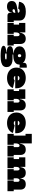

<svg xmlns="http://www.w3.org/2000/svg" viewBox="2574 -3404 1053 6241"><g transform="rotate(90 3100.5 -283.5)"><path d="M484 0Q440.5 0 416.8 -24Q393 -48 393 -92V-187L407 -207L399 -263L393 -289V-341Q393 -361.5 384.2 -373Q375.5 -384.5 361.2 -389.2Q347 -394 331 -394Q308.5 -394 289.2 -384.8Q270 -375.5 263 -349L36 -376Q44.5 -440.5 79 -490.2Q113.5 -540 181.8 -568Q250 -596 360 -596Q446 -596 510.5 -576.2Q575 -556.5 611 -510Q647 -463.5 647 -384V-204H697V0ZM193 15Q102.5 15 57.8 -27.8Q13 -70.5 13 -141Q13 -222 70.8 -261.2Q128.5 -300.5 238 -316L420 -343V-259L335 -246Q305 -242.5 292 -230.5Q279 -218.5 279 -201Q279 -183 291.5 -173.5Q304 -164 324 -164Q341.5 -164 358.8 -173.2Q376 -182.5 387.5 -204Q399 -225.5 399 -263L422 -146H388Q377 -63 325.2 -24Q273.5 15 193 15Z M1034 -203H1080V0H725V-203H780V-377H725V-580H1034ZM1156 -203V-330Q1156 -358.5 1141.8 -375.8Q1127.5 -393 1104 -393Q1082.5 -393 1066.8 -378Q1051 -363 1042.5 -335.8Q1034 -308.5 1034 -271L1000 -402H1042Q1050.5 -465.5 1075.8 -508.2Q1101 -551 1141.5 -572.5Q1182 -594 1237 -594Q1321 -594 1365.5 -547.5Q1410 -501 1410 -414V-203H1460V0H1110V-203Z M1805 223Q1699.5 223 1624.2 213.5Q1549 204 1509 183Q1469 162 1469 128Q1469 85 1527.5 63.8Q1586 42.5 1682 36V15L1758 28Q1739 28 1729 31.2Q1719 34.5 1715.5 39.5Q1712 44.5 1712 50Q1712 61.5 1724 68Q1736 74.5 1758.2 77.2Q1780.5 80 1811 80Q1862 80 1887 72.8Q1912 65.5 1912 50Q1912 28 1863 28H1706Q1602.5 28 1541.8 1.2Q1481 -25.5 1481 -83Q1481 -135 1535 -160.5Q1589 -186 1715 -188V-216L1789 -189H1779Q1762.5 -189 1754.2 -186.5Q1746 -184 1746 -177Q1746 -169.5 1754.2 -166.8Q1762.5 -164 1779 -164H1915Q1978 -164 2034.2 -144Q2090.5 -124 2125.8 -81.5Q2161 -39 2161 29Q2161 93.5 2124 136.5Q2087 179.5 2008.2 201.2Q1929.5 223 1805 223ZM1789 -189Q1694.5 -189 1626.8 -214Q1559 -239 1522.5 -284.5Q1486 -330 1486 -392Q1486 -453.5 1521.8 -498.8Q1557.5 -544 1624 -568.5Q1690.5 -593 1783 -593Q1871 -593 1933.2 -568.2Q1995.5 -543.5 2026 -497Q2057 -467 2067.5 -437.8Q2078 -408.5 2078 -377Q2078 -319.5 2043.2 -277.2Q2008.5 -235 1943.8 -212Q1879 -189 1789 -189ZM1790 -337Q1805 -337 1816 -343.8Q1827 -350.5 1833 -362.8Q1839 -375 1839 -392Q1839 -409 1832.8 -421.2Q1826.5 -433.5 1815.5 -440.2Q1804.5 -447 1790 -447Q1775.5 -447 1764.2 -440.2Q1753 -433.5 1746.5 -421.2Q1740 -409 1740 -392Q1740 -375 1746.2 -362.8Q1752.5 -350.5 1763.8 -343.8Q1775 -337 1790 -337ZM2078 -377 2035 -436 1999 -488 2028 -503Q2024.5 -510.5 2022.8 -520.5Q2021 -530.5 2021 -537Q2021 -569 2036 -589Q2051 -609 2078.2 -618.5Q2105.5 -628 2142 -628Q2153.5 -628 2162.8 -627.2Q2172 -626.5 2180 -625V-387Q2157 -392.5 2134.8 -394.8Q2112.5 -397 2098 -397Q2090.5 -397 2086.2 -395.5Q2082 -394 2080 -390.8Q2078 -387.5 2078 -382Q2078 -380.5 2078 -380Q2078 -379.5 2078 -379Q2078 -378.5 2078 -377Z M2519 14Q2414 14 2337.2 -24Q2260.5 -62 2218.8 -130.2Q2177 -198.5 2177 -290Q2177 -381 2218 -449.5Q2259 -518 2334.5 -556Q2410 -594 2513 -594Q2616 -594 2691.5 -556Q2767 -518 2808 -449.5Q2849 -381 2849 -290Q2849 -280.5 2849 -271.2Q2849 -262 2849 -252H2599Q2600 -262.5 2600 -273.5Q2600 -284.5 2600 -295Q2600 -326 2590.2 -347.5Q2580.5 -369 2562.5 -380Q2544.5 -391 2520 -391Q2495 -391 2476.5 -379.2Q2458 -367.5 2448 -345Q2438 -322.5 2438 -290Q2438 -264.5 2448.5 -245.2Q2459 -226 2478.2 -215Q2497.5 -204 2524 -204Q2548 -204 2566.2 -212.2Q2584.5 -220.5 2595 -234L2842 -177Q2808.5 -88 2724.5 -37Q2640.5 14 2519 14ZM2339 -252V-336H2645L2639 -252Z M3193 -203H3239V0H2884V-203H2939V-377H2884V-580H3193ZM3315 -203V-330Q3315 -358.5 3300.8 -375.8Q3286.5 -393 3263 -393Q3241.5 -393 3225.8 -378Q3210 -363 3201.5 -335.8Q3193 -308.5 3193 -271L3159 -402H3201Q3209.5 -465.5 3234.8 -508.2Q3260 -551 3300.5 -572.5Q3341 -594 3396 -594Q3480 -594 3524.5 -547.5Q3569 -501 3569 -414V-203H3619V0H3269V-203Z M3980 14Q3875 14 3798.2 -24Q3721.5 -62 3679.8 -130.2Q3638 -198.5 3638 -290Q3638 -381 3679 -449.5Q3720 -518 3795.5 -556Q3871 -594 3974 -594Q4077 -594 4152.5 -556Q4228 -518 4269 -449.5Q4310 -381 4310 -290Q4310 -280.5 4310 -271.2Q4310 -262 4310 -252H4060Q4061 -262.5 4061 -273.5Q4061 -284.5 4061 -295Q4061 -326 4051.2 -347.5Q4041.5 -369 4023.5 -380Q4005.5 -391 3981 -391Q3956 -391 3937.5 -379.2Q3919 -367.5 3909 -345Q3899 -322.5 3899 -290Q3899 -264.5 3909.5 -245.2Q3920 -226 3939.2 -215Q3958.5 -204 3985 -204Q4009 -204 4027.2 -212.2Q4045.5 -220.5 4056 -234L4303 -177Q4269.5 -88 4185.5 -37Q4101.5 14 3980 14ZM3800 -252V-336H4106L4100 -252Z M4641 -203H4687V0H4332V-203H4387V-587H4332V-790H4641ZM4763 -203V-330Q4763 -358.5 4749.8 -375.8Q4736.5 -393 4714 -393Q4697 -393 4680.2 -380.5Q4663.5 -368 4652.2 -338.8Q4641 -309.5 4641 -259L4607 -400H4649Q4657.5 -464.5 4680.5 -507.8Q4703.5 -551 4743.2 -572.5Q4783 -594 4842 -594Q4930.5 -594 4973.8 -546.8Q5017 -499.5 5017 -416V-203H5067V0H4717V-203Z M5847 0V-203H5890V-330Q5890 -358.5 5875.8 -375.8Q5861.5 -393 5839 -393Q5823.5 -393 5808.5 -381.8Q5793.5 -370.5 5783.8 -343.8Q5774 -317 5774 -271L5740 -422H5782Q5794 -507.5 5837.8 -550.8Q5881.5 -594 5966 -594Q6056 -594 6100 -546.8Q6144 -499.5 6144 -416V-203H6194V0ZM5095 0V-203H5150V-377H5095V-580H5404V-203H5447V0ZM5477 0V-203H5520V-330Q5520 -358.5 5505.8 -375.8Q5491.5 -393 5469 -393Q5453.5 -393 5438.5 -381.8Q5423.5 -370.5 5413.8 -343.8Q5404 -317 5404 -271L5370 -422H5412Q5424 -507.5 5467.8 -550.8Q5511.5 -594 5596 -594Q5686 -594 5730 -546.8Q5774 -499.5 5774 -416V-203H5824V0Z"/></g></svg>

Font: Hepta Slab Black
Style: Regular
Weight: 900
Designer: Michael LaGattuta
Foundry: Michael LaGattuta
Version: Version 1.102